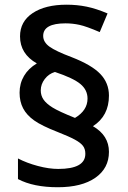

<svg xmlns="http://www.w3.org/2000/svg" viewBox="-20 -787 541 814"><path d="M63 -394Q63 -433.1 81.8 -465.1Q100.6 -497.1 136.2 -518.1Q64.9 -558.6 64.9 -632.8Q64.9 -695.8 118.4 -731.4Q171.9 -767.1 262.2 -767.1Q306.6 -767.1 347.2 -758.8Q387.7 -750.5 436 -730L402.8 -650.9Q346.2 -675.3 316.9 -681.6Q287.6 -688 257.8 -688Q163.1 -688 163.1 -634.8Q163.1 -608.4 189.9 -589.1Q216.8 -569.8 283.2 -544.9Q368.7 -511.7 405.3 -473.4Q441.9 -435.1 441.9 -381.8Q441.9 -295.4 374 -252Q441.9 -212.9 441.9 -143.1Q441.9 -73.7 384.3 -33.4Q326.7 6.8 225.1 6.8Q121.6 6.8 56.2 -27.8V-115.2Q93.8 -95.7 140.6 -83.3Q187.5 -70.8 227.1 -70.8Q341.8 -70.8 341.8 -134.8Q341.8 -155.8 331.5 -168.9Q321.3 -182.1 296.9 -195.3Q272.5 -208.5 225.1 -227.1Q156.2 -253.9 124.5 -276.6Q92.8 -299.3 77.9 -327.9Q63 -356.4 63 -394ZM152.8 -403.8Q152.8 -381.8 164.6 -364.7Q176.3 -347.7 202.9 -331.1Q229.5 -314.5 297.9 -287.1Q351.1 -318.8 351.1 -369.1Q351.1 -405.8 320.8 -430.9Q290.5 -456.1 212.9 -481.9Q186.5 -474.1 169.7 -451.9Q152.8 -429.7 152.8 -403.8Z"/></svg>

Font: JBL Sans
Style: Semibold
Weight: 600
Version: Version 1.10